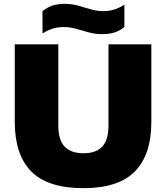

<svg xmlns="http://www.w3.org/2000/svg" viewBox="-20 -971 866 1001"><path d="M57 -335.5V-740H284V-316Q284 -241.5 316.8 -206.8Q349.5 -172 415 -172Q480.5 -172 513 -206.8Q545.5 -241.5 545.5 -316V-740H769V-335.5Q769 -164.5 683.2 -77.2Q597.5 10 415 10Q229.5 10 143.2 -77Q57 -164 57 -335.5ZM406.5 -812.5Q377.5 -821 357 -825.5Q336.5 -830 314.5 -830Q281 -830 255.2 -822Q229.5 -814 201.5 -796.5V-912.5Q225.5 -932.5 253.2 -941.8Q281 -951 319.5 -951Q346 -951 369.2 -946Q392.5 -941 423.5 -931Q454 -922 473.8 -917.5Q493.5 -913 515.5 -913Q549 -913 574.8 -921Q600.5 -929 628.5 -946.5V-830.5Q605 -810.5 577.2 -801.8Q549.5 -793 510.5 -793Q484 -793 461.5 -797.8Q439 -802.5 406.5 -812.5Z"/></svg>

Font: Encode Sans Semi Expanded Black
Style: Regular
Weight: 900
Width: 6
Designer: Multiple Designers
Foundry: Impallari Type
Version: Version 2.000